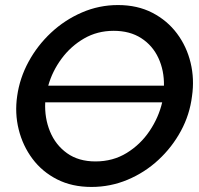

<svg xmlns="http://www.w3.org/2000/svg" viewBox="-20 -735 787 760"><path d="M342 5Q265 5 206 -25Q147 -55 108.5 -106.5Q70 -158 54 -222.5Q38 -287 48 -355Q58 -426 93 -490.5Q128 -555 182 -605.5Q236 -656 304 -685.5Q372 -715 447 -715Q524 -715 583 -684.5Q642 -654 680.5 -602.5Q719 -551 734.5 -486.5Q750 -422 740 -354Q731 -281 696 -216.5Q661 -152 607 -102Q553 -52 485 -23.5Q417 5 342 5ZM430 -613Q365 -613 312.5 -582.5Q260 -552 223.5 -502.5Q187 -453 171 -396H629Q630 -456 607 -505.5Q584 -555 539 -584Q494 -613 430 -613ZM358 -96Q427 -96 481.5 -129.5Q536 -163 572 -216.5Q608 -270 622 -330H159Q156 -268 178 -214.5Q200 -161 245.5 -128.5Q291 -96 358 -96Z"/></svg>

Font: Raleway SemiBold
Style: Italic
Weight: 600
Italic angle: -12°
Designer: Matt McInerney, Pablo Impallari, Rodrigo Fuenzalida
Foundry: Matt McInerney, Pablo Impallari, Rodrigo Fuenzalida
Version: Version 4.026